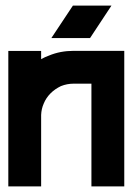

<svg xmlns="http://www.w3.org/2000/svg" viewBox="-20 -668 475 688"><path d="M241.2 -647.9H379.4L302.7 -531.7H164.1ZM425.3 -485.8V0H307.6V-368.2H243.7Q220.2 -368.2 198.2 -359.4Q176.8 -349.1 161.6 -334Q145 -317.4 136.7 -296.9Q128.4 -278.3 127.4 -256.3V0H9.8V-485.4H127.4V-456.1Q141.6 -463.9 155.3 -468.8Q195.8 -485.8 243.7 -485.8Z"/></svg>

Font: Sangha Kali
Style: Regular
Weight: 400
Designer: Seslavinskaya Anna
Foundry: Popkern
Version: Version 2.000;PS 002.000;hotconv 1.0.88;makeotf.lib2.5.64775